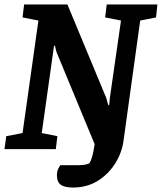

<svg xmlns="http://www.w3.org/2000/svg" viewBox="-25 -668 725 860"><path d="M302 172Q264 172 247 159.5Q230 147 230 118Q230 98 237 85.5Q244 73 245 72H326Q347 72 361 68.5Q375 65 376 62Q382 53 387.5 35Q393 17 399 -22L228 -435L221 -463H217L162 -72L232 -58L225 0H-5L3 -58L76 -72L147 -576L76 -590L83 -648H277L451 -229L460 -197H464L467 -229L517 -576L446 -590L453 -648H680L674 -590L603 -576L529 -43Q522 15 491 64Q460 113 412 142.5Q364 172 302 172Z"/></svg>

Font: Faustina Light
Style: Bold Italic
Weight: 700
Italic angle: -8°
Version: Version 1.200